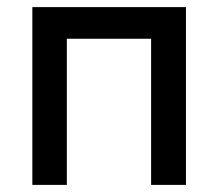

<svg xmlns="http://www.w3.org/2000/svg" viewBox="-20 -520 613 540"><path d="M71 -500H503V0H405V-411H168V0H71Z"/></svg>

Font: NT Somic Medium
Style: Regular
Weight: 500
Designer: Ravid Balaliev — lead type designer, mastering
Michael Voronin — secret advisor, marketing
Ivan Kovalenko — best boy
Foundry: NT Type
Version: Version 0.7